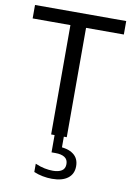

<svg xmlns="http://www.w3.org/2000/svg" viewBox="-89 -651 631 916"><g transform="rotate(10 226.0 -193.5)"><path d="M188 0V-529.8H5V-595H446.8V-529.8H263.7V0ZM228.3 207.7Q205.7 207.7 183 203.3Q160.3 198.9 140 190.3V150.2Q164.7 160.8 185.7 164.9Q206.7 169.1 225.5 169.1Q252.9 169.1 268.7 159.1Q284.5 149.2 284.5 126.7Q284.5 104.4 268.4 94.1Q252.4 83.8 224.3 83.8H204.7V-10H249.5V68.4L232.2 50.8Q277.3 50.8 304.5 70.6Q331.8 90.4 331.8 128.8Q331.8 166.3 304.8 187Q277.8 207.7 228.3 207.7Z"/></g></svg>

Font: Encode Sans SC Condensed Thin
Style: Regular
Weight: 100
Width: 3
Designer: Multiple Designers
Foundry: Impallari Type
Version: Version 3.002